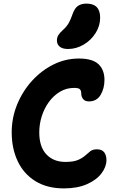

<svg xmlns="http://www.w3.org/2000/svg" viewBox="-20 -1036 654 1066"><path d="M335 10Q242 10 177 -30Q112 -70 78.5 -140.5Q45 -211 45 -301Q45 -382 75 -455.5Q105 -529 157 -586.5Q209 -644 276 -677.5Q343 -711 418 -711Q494 -711 527 -679.5Q560 -648 560 -592Q560 -545 538.5 -509Q517 -473 474 -473Q452 -473 441.5 -486Q431 -499 431 -518Q431 -532 424 -540Q417 -548 392 -548Q349 -548 313.5 -527Q278 -506 252 -470.5Q226 -435 212 -391Q198 -347 198 -301Q198 -221 237.5 -179Q277 -137 343 -137Q387 -137 412 -147.5Q437 -158 452 -171.5Q467 -185 481 -196Q495 -207 518 -207Q546 -207 558.5 -190.5Q571 -174 571 -147Q571 -110 543.5 -73.5Q516 -37 463 -13.5Q410 10 335 10ZM358 -764Q327 -764 311.5 -777Q296 -790 296 -811Q296 -828 304 -841Q312 -854 329 -869Q351 -889 362 -909Q373 -929 383 -958Q395 -992 414 -1004Q433 -1016 460 -1016Q536 -1016 536 -938Q536 -892 510.5 -852Q485 -812 444 -788Q403 -764 358 -764Z"/></svg>

Font: Shantell Sans Normal
Style: Bold
Weight: 700
Designer: Stephen Nixon, Anya Danilova, Shantell Martin
Foundry: Arrow Type
Version: Version 1.009;[a7da0bfa3]